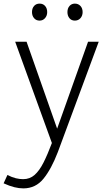

<svg xmlns="http://www.w3.org/2000/svg" viewBox="-87 -800 566 1062"><path d="M459 -569 233 41Q197 135 153.5 188.5Q110 242 42 242Q19 242 -7.5 235.5Q-34 229 -67 214L-46 168Q-20 181 1 186Q22 191 41 191Q78 191 104.5 167.5Q131 144 153.5 99.5Q176 55 200 -9L-3 -569H60L238 -63H220L400 -569ZM132 -686Q113 -686 101.5 -699.5Q90 -713 90 -733Q90 -754 101.5 -767Q113 -780 132 -780Q151 -780 162.5 -767Q174 -754 174 -733Q174 -713 162 -699.5Q150 -686 132 -686ZM327 -686Q308 -686 297 -699.5Q286 -713 286 -733Q286 -754 297.5 -767Q309 -780 327 -780Q346 -780 358 -767Q370 -754 370 -733Q370 -713 358 -699.5Q346 -686 327 -686Z"/></svg>

Font: Yaldevi Light
Style: Regular
Weight: 300
Designer: Sol Matas, Rajitha Manaperi, Kosala Senevirathne
Foundry: Mooniak
Version: Version 1.100